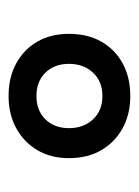

<svg xmlns="http://www.w3.org/2000/svg" viewBox="42 -972 324 448"><g transform="rotate(-90 204.0 -748.0)"><path d="M204 -606Q162 -606 129.5 -623.5Q97 -641 78 -673Q59 -705 59 -749Q59 -792 78 -823.5Q97 -855 129.5 -872.5Q162 -890 204 -890Q247 -890 279.5 -872.5Q312 -855 330.5 -823.5Q349 -792 349 -749Q349 -705 330.5 -673Q312 -641 279.5 -623.5Q247 -606 204 -606ZM204 -671Q238 -671 258.5 -693Q279 -715 279 -749Q279 -783 258.5 -804Q238 -825 204 -825Q170 -825 149.5 -804Q129 -783 129 -749Q129 -715 149.5 -693Q170 -671 204 -671Z"/></g></svg>

Font: Playwrite GB J
Style: Regular
Weight: 400
Designer: Veronika Burian, José Scaglione
Foundry: TypeTogether
Version: Version 1.002